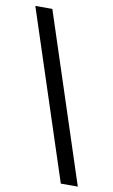

<svg xmlns="http://www.w3.org/2000/svg" viewBox="-93 -684 457 776"><g transform="rotate(10 136.0 -295.5)"><path d="M213.9 49.8 -12.2 -639.6H57.6L283.7 49.8Z"/></g></svg>

Font: Kameron Medium
Style: Regular
Weight: 500
Designer: Vernon Adams
Foundry: Vernon Adams
Version: Version 1.100